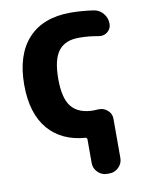

<svg xmlns="http://www.w3.org/2000/svg" viewBox="-82 -615 629 830"><g transform="rotate(-10 233.0 -200.0)"><path d="M331.1 -124Q333 -124 335 -124Q355.5 -124 371.1 -110.4Q388.7 -95.7 388.7 -73.2V99.6Q388.7 123 371.6 140.1Q354.5 157.2 331.1 157.2H320.3Q296.9 157.2 279.8 140.1Q262.7 123 262.7 99.6V-3.9Q262.7 -11.7 254.9 -12.7Q152.3 -20.5 93.8 -87.9Q34.2 -158.2 34.2 -283.2Q34.2 -415 99.1 -485.8Q164.1 -556.6 285.2 -556.6Q332 -556.6 386.7 -548.8Q411.1 -544.9 427.2 -525.4Q443.4 -505.9 443.4 -480.5V-479.5Q443.4 -458 425.8 -444.3Q413.1 -434.6 397.5 -434.6Q392.6 -434.6 387.7 -435.5Q344.7 -443.4 306.6 -443.4Q303.7 -443.4 300.8 -443.4Q241.2 -443.4 212.4 -405.8Q183.6 -368.2 183.6 -283.2Q183.6 -196.3 214.8 -159.7Q246.1 -123 310.5 -123Q321.3 -123 331.1 -124Z"/></g></svg>

Font: Gen Jyuu Gothic P Bold
Style: Bold
Weight: 700
Designer: [Source Han Sans]
Ryoko NISHIZUKA  (kana & ideographs); Paul D. Hunt (Latin, Greek & Cyrillic); Wenlong ZHANG  (bopomofo
Version: Version 1.002.20150607